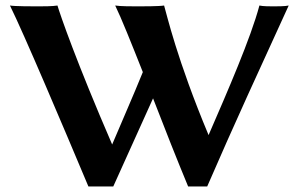

<svg xmlns="http://www.w3.org/2000/svg" viewBox="-20 -668 1083 695"><path d="M735 -179C620 -454 584 -615 574 -648C557 -645 495 -645 478 -645C461 -645 414 -645 397 -648C419 -603 455 -513 497 -407C461 -318 420 -226 386 -145C257 -443 198 -614 188 -648C171 -645 134 -645 117 -645C100 -645 33 -645 16 -648C66 -547 208 -212 300 7H390L534 -312C576 -203 622 -87 661 7H730C826 -215 924 -427 1025 -648C1013 -645 981 -645 970 -645C959 -645 931 -645 919 -648C888 -531 804 -338 735 -179Z"/></svg>

Font: Libertinus Sans
Style: Bold
Weight: 700
Designer: Philipp H. Poll, Khaled Hosny
Foundry: Caleb Maclennan
Version: Version 7.050;RELEASE